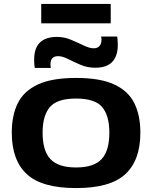

<svg xmlns="http://www.w3.org/2000/svg" viewBox="-20 -948 774 978"><path d="M40 -272Q40 -361 71 -423Q102 -485 173.5 -518Q245 -551 368 -551Q490 -551 561.5 -518Q633 -485 664 -423Q695 -361 695 -272Q695 -132 618.5 -61Q542 10 368 10Q193 10 116.5 -61Q40 -132 40 -272ZM197 -272Q197 -180 237 -137.5Q277 -95 367 -95Q458 -95 497.5 -137.5Q537 -180 537 -272Q537 -359 500.5 -402.5Q464 -446 367 -446Q271 -446 234 -402.5Q197 -359 197 -272ZM157 -602Q155 -613 154.5 -624Q154 -635 154 -645Q154 -760 271 -760Q307 -760 341.5 -745.5Q376 -731 406 -716.5Q436 -702 458 -702Q476 -702 486.5 -713.5Q497 -725 497 -745Q497 -755 495 -762H577Q580 -741 580 -719Q580 -663 552 -633Q524 -603 464 -603Q425 -603 390 -618Q355 -633 326.5 -647.5Q298 -662 276 -662Q237 -662 237 -620Q237 -609 239 -602ZM190 -829V-928H544V-829Z"/></svg>

Font: Georama Extended SemiBold
Style: Regular
Weight: 600
Width: 7
Designer: Jean-Baptiste Levee
Foundry: Production Type
Version: Version 1.000